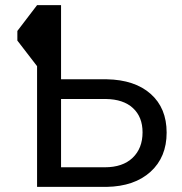

<svg xmlns="http://www.w3.org/2000/svg" viewBox="-20 -731 711 751"><path d="M218.8 -710.9V-420.9H397.5Q507.3 -418.9 569.6 -363.5Q631.8 -308.1 631.8 -212.4Q631.8 -116.2 568.8 -59.1Q505.9 -2 397 0H125V-472.2L47.9 -572.3V-609.9L125 -710.9ZM218.8 -343.8V-76.7H390.1Q460 -76.7 498.8 -113.8Q537.6 -150.9 537.6 -213.4Q537.6 -273.4 500.2 -308.1Q462.9 -342.8 394 -343.8Z"/></svg>

Font: Roboto
Style: Regular
Weight: 400
Designer: Google
Version: Version 2.001047; 2015